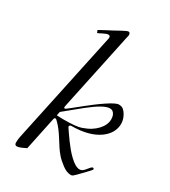

<svg xmlns="http://www.w3.org/2000/svg" viewBox="-198 -899 892 1010"><g transform="rotate(30 247.5 -394.5)"><path d="M184.6 -291Q184.6 -284.2 190.9 -284.2Q193.8 -284.2 220.9 -306.2Q248 -328.1 270.3 -345.9Q292.5 -363.8 315.9 -381.3Q339.4 -398.9 360.8 -413.1Q408.7 -445.3 426.5 -445.3Q444.3 -445.3 454.8 -436.3Q465.3 -427.2 472.7 -414.1Q487.3 -388.7 487.3 -362.5Q487.3 -336.4 474.4 -312Q461.4 -287.6 434.6 -267.6Q373.5 -222.7 264.2 -222.7Q260.7 -222.7 257.6 -219.7Q254.4 -216.8 254.4 -213.9Q254.4 -210.9 258.3 -205.3Q262.2 -199.7 272.9 -183.8Q283.7 -168 296.9 -149.9Q310.1 -131.8 325.4 -113.3Q340.8 -94.7 356.4 -80.1Q392.1 -45.9 417 -45.9Q431.6 -45.9 444.3 -60.8Q457 -75.7 462.6 -82.5Q468.3 -89.4 474.4 -89.4Q480.5 -89.4 480.5 -81.5Q480.5 -78.6 444.8 -41.7Q409.2 -4.9 403.6 -1.2Q397.9 2.4 392.6 2.4Q366.2 2.4 338.4 -18.8Q310.5 -40 295.7 -57.1Q280.8 -74.2 268.6 -92.8Q256.3 -111.3 244.6 -130.4Q215.3 -177.7 191.4 -201.2Q191.4 -201.2 182.6 -210Q177.2 -215.3 174.8 -215.3Q167.5 -215.3 165.5 -206.1L123.5 -5.4Q117.7 -2.9 111.1 0.5Q104.5 3.9 97.7 6.8Q80.6 14.2 70.8 14.2Q57.1 14.2 57.1 -2Q57.1 -21 61.5 -41.5L204.1 -711.4Q206.1 -716.3 206.1 -724.1Q206.1 -736.3 195.3 -736.3Q184.1 -736.3 165.3 -726.3Q146.5 -716.3 138.7 -713.4L132.3 -728.5Q153.8 -740.7 174.8 -751.5Q195.8 -762.2 203.6 -766.4Q211.4 -770.5 223.1 -777.1Q234.9 -783.7 246.1 -789.6Q271.5 -803.2 277.8 -803.2Q289.1 -803.2 289.1 -787.6Q289.1 -782.7 286.1 -772.5L186 -299.8Q184.6 -293.9 184.6 -291ZM171.4 -232.9Q192.4 -231.4 215.3 -231.4Q289.1 -231.4 318.1 -241.5Q347.2 -251.5 366.7 -263.7Q386.2 -275.9 400.4 -291Q430.2 -322.8 430.2 -357.4Q430.2 -387.2 412.1 -400.4Q406.2 -404.3 395 -404.3Q359.9 -404.3 277.3 -338.4Q260.3 -324.7 236.6 -305.2Q212.9 -285.6 176.3 -255.9Z"/></g></svg>

Font: Cardo-Italic
Style: Italic
Weight: 400
Italic angle: -12°
Designer: David J. Perry
Foundry: David J. Perry
Version: Version 0.991